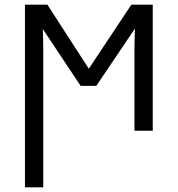

<svg xmlns="http://www.w3.org/2000/svg" viewBox="-20 -555 754 815"><path d="M85.9 240.2V-535.2H181.2L356.9 -263.2L537.6 -535.2H628.4V0H550.8V-347.7Q550.8 -367.7 551.5 -391.6Q552.2 -415.5 552.7 -433.6L388.7 -190.4H322.3L161.6 -432.1Q162.6 -414.1 163.1 -389.6Q163.6 -365.2 163.6 -343.3V240.2Z"/></svg>

Font: Open Sans
Style: Regular
Weight: 400
Designer: Monotype Design Team
Foundry: Monotype Imaging Inc.
Version: Version 3.000; ttfautohint (v1.8.4)